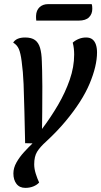

<svg xmlns="http://www.w3.org/2000/svg" viewBox="-20 -712 491 932"><path d="M103 200Q75 200 60 180.5Q45 161 45 130Q45 103 60 76.5Q75 50 97 26Q119 2 138 -16L102 -17Q100 -99 98.5 -170.5Q97 -242 94.5 -303.5Q92 -365 85 -415Q80 -454 71.5 -474Q63 -494 44 -505Q51 -517 65.5 -523.5Q80 -530 102 -530Q133 -530 150 -517.5Q167 -505 174.5 -479.5Q182 -454 183 -415Q184 -398 184.5 -369Q185 -340 185.5 -293Q186 -246 185 -171L184 -86Q227 -143 262 -203Q297 -263 318.5 -325Q340 -387 340 -447Q340 -461 338.5 -475.5Q337 -490 333 -505Q345 -516 362 -523Q379 -530 398 -530Q417 -530 428.5 -521Q440 -512 445.5 -495.5Q451 -479 451 -458Q451 -425 442 -387Q433 -349 415 -306Q397 -263 367.5 -217Q338 -171 297.5 -122.5Q257 -74 204 -25Q175 1 160.5 24Q146 47 146 86Q146 107 153.5 131Q161 155 170 174Q159 186 141.5 193Q124 200 103 200ZM156 -612Q155 -618 155 -625Q155 -632 155 -635Q156 -662 172 -677Q188 -692 214 -692H425Q427 -687 427.5 -680.5Q428 -674 428 -669Q428 -644 412 -628Q396 -612 362 -612Z"/></svg>

Font: Sansita Swashed Light Light
Style: Regular
Weight: 300
Version: Version 1.003